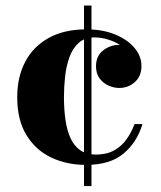

<svg xmlns="http://www.w3.org/2000/svg" viewBox="-20 -574 569 680"><path d="M284.5 10Q216.5 10 161.2 -16.2Q106 -42.5 73.5 -95.8Q41 -149 41 -230Q41 -301.5 69.5 -355.5Q98 -409.5 152.8 -439.8Q207.5 -470 285.5 -470Q344 -470 388 -451.8Q432 -433.5 456.5 -404.2Q481 -375 481 -340.5Q481 -304.5 457.8 -283.5Q434.5 -262.5 402 -262.5Q383.5 -262.5 364.5 -270.8Q345.5 -279 332.8 -296.2Q320 -313.5 320 -339.5Q320 -375.5 345 -395.2Q370 -415 402 -415Q433 -415 456.5 -395.8Q480 -376.5 480 -340.5H454Q454 -363 441 -381.5Q428 -400 407 -413.5Q386 -427 362 -434.2Q338 -441.5 315.5 -441.5Q280 -441.5 258.5 -422Q237 -402.5 225.8 -371Q214.5 -339.5 210.5 -302.5Q206.5 -265.5 206.5 -230Q206.5 -187 211.8 -150Q217 -113 229.5 -85.2Q242 -57.5 264 -42Q286 -26.5 319 -26.5Q357 -26.5 383.2 -40.8Q409.5 -55 427.2 -79.5Q445 -104 456.5 -134.5H484.5Q465 -69.5 417.2 -29.8Q369.5 10 284.5 10ZM277.5 85V-554.5H304V85Z"/></svg>

Font: Bodoni Moda SC 9pt
Style: Bold
Weight: 700
Designer: Owen Earl
Foundry: indestructible type
Version: Version 2.005